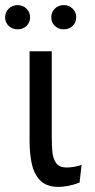

<svg xmlns="http://www.w3.org/2000/svg" viewBox="-48 -721 374 753"><path d="M264 -5Q241 4 219.5 8Q198 12 182 12Q134 12 109.5 -13.5Q85 -39 76.5 -79.5Q68 -120 68 -167V-520H155V-185Q155 -153 157.5 -125.5Q160 -98 172.5 -81Q185 -64 214 -64Q225 -64 241 -66.5Q257 -69 272 -74ZM21 -606Q0 -606 -14 -619.5Q-28 -633 -28 -653Q-28 -673 -14 -687Q0 -701 21 -701Q42 -701 56 -687Q70 -673 70 -653Q70 -633 56 -619.5Q42 -606 21 -606ZM202 -606Q181 -606 167 -619.5Q153 -633 153 -653Q153 -673 167 -687Q181 -701 202 -701Q223 -701 237 -687Q251 -673 251 -653Q251 -633 237 -619.5Q223 -606 202 -606Z"/></svg>

Font: Murecho
Style: Regular
Weight: 400
Designer: Neil Summerour
Foundry: Positype
Version: Version 1.010; ttfautohint (v1.8.3)